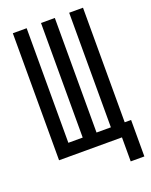

<svg xmlns="http://www.w3.org/2000/svg" viewBox="-160 -820 820 1044"><g transform="rotate(-20 250.0 -298.0)"><path d="M411 139H490V-72H453V-735H373V-72H290V-735H210V-72H127V-735H47V0H411Z"/></g></svg>

Font: Iosevka SS09
Style: Regular
Weight: 400
Monospace: yes
Designer: Belleve Invis
Foundry: Belleve Invis
Version: Version 5.2.1; ttfautohint (v1.8.3)